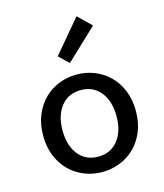

<svg xmlns="http://www.w3.org/2000/svg" viewBox="-118 -876 835 976"><g transform="rotate(-15 300.0 -387.5)"><path d="M300 12Q252 12 208 -5Q164 -22 130 -55Q96 -88 76 -135.5Q56 -183 56 -244Q56 -305 76 -353Q96 -401 130 -434Q164 -467 208 -484Q252 -501 300 -501Q348 -501 392 -484Q436 -467 470 -434Q504 -401 524 -353Q544 -305 544 -244Q544 -183 524 -135.5Q504 -88 470 -55Q436 -22 392 -5Q348 12 300 12ZM300 -69Q366 -69 404 -117Q442 -165 442 -244Q442 -323 404 -371Q366 -419 300 -419Q234 -419 196 -371Q158 -323 158 -244Q158 -165 196 -117Q234 -69 300 -69ZM283 -566 232 -615 377 -787 446 -720Z"/></g></svg>

Font: SauceCodePro Nerd Font Mono
Style: Regular
Weight: 500
Monospace: yes
Designer: Paul D. Hunt, Teo Tuominen
Foundry: Adobe Systems Incorporated
Version: Version 2.030;PS 1.000;hotconv 16.6.51;makeotf.lib2.5.65220;